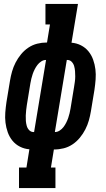

<svg xmlns="http://www.w3.org/2000/svg" viewBox="-20 -755 540 980"><path d="M77 205V100H115L130 7Q104 5 81.5 -6.5Q59 -18 43.5 -37Q28 -56 19.5 -80Q11 -104 8 -129Q5 -154 7 -180.5Q9 -207 13 -234L31 -343Q35 -367 41.5 -390Q48 -413 59.5 -435.5Q71 -458 87.5 -478Q104 -498 125 -512Q146 -526 170 -532Q194 -538 218 -538H220L235 -630H212V-735H378L345 -537Q371 -535 393.5 -523.5Q416 -512 431.5 -493Q447 -474 455.5 -450Q464 -426 467 -401Q470 -376 468 -349.5Q466 -323 462 -296L444 -187Q440 -163 433.5 -140Q427 -117 415.5 -94.5Q404 -72 387.5 -52Q371 -32 350 -18Q329 -4 305 2Q281 8 257 8H255L240 100H263V205ZM260 -81Q273 -81 284.5 -88.5Q296 -96 304 -106.5Q312 -117 318 -129Q324 -141 328 -152.5Q332 -164 335 -176.5Q338 -189 340 -201L358 -311Q360 -324 362 -337.5Q364 -351 364 -365Q364 -379 363 -392Q362 -405 358.5 -417.5Q355 -430 346 -439.5Q337 -449 323 -449H321ZM152 -81H154L215 -449Q202 -449 190.5 -441.5Q179 -434 171 -423.5Q163 -413 157 -401Q151 -389 147 -377.5Q143 -366 140 -353.5Q137 -341 135 -329L117 -219Q115 -206 113.5 -192.5Q112 -179 111.5 -165Q111 -151 112 -138Q113 -125 116.5 -112.5Q120 -100 129 -90.5Q138 -81 152 -81Z"/></svg>

Font: Iosevka Slab Extrabold Oblique
Style: Regular
Weight: 800
Italic angle: -9°
Monospace: yes
Designer: Belleve Invis
Foundry: Belleve Invis
Version: Version 11.1.1; ttfautohint (v1.8.3)